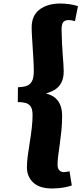

<svg xmlns="http://www.w3.org/2000/svg" viewBox="-20 -842 480 1091"><path d="M82 -346Q110 -347 130 -353.5Q150 -360 161 -379.5Q172 -399 172 -437Q172 -468 170 -501Q168 -534 166 -567Q164 -600 162 -631Q160 -662 160 -687Q160 -754 205 -788Q250 -822 324 -822Q349 -822 376 -818Q403 -814 423 -807L406 -722Q396 -725 387 -726.5Q378 -728 371 -728Q347 -728 338 -714.5Q329 -701 330 -668Q331 -629 332.5 -594Q334 -559 336.5 -529Q339 -499 340.5 -475Q342 -451 342 -436Q342 -398 328.5 -372.5Q315 -347 292.5 -333Q270 -319 241 -311Q275 -302 294.5 -285Q314 -268 323.5 -243Q333 -218 333 -183Q333 -141 329 -101Q325 -61 320 -25.5Q315 10 311 40Q307 70 307 93Q307 116 317.5 126Q328 136 343 136Q350 136 359 134.5Q368 133 375 131L388 212Q370 218 349.5 222Q329 226 309.5 227.5Q290 229 277 229Q204 229 168.5 195Q133 161 133 109Q133 79 138 42Q143 5 149.5 -35.5Q156 -76 160.5 -115Q165 -154 165 -188Q165 -221 154.5 -236.5Q144 -252 125.5 -257Q107 -262 81 -262Z"/></svg>

Font: Literata ExtraBold
Style: Italic
Weight: 800
Italic angle: -2°
Designer: Latin by Veronika Burian and Jose Scaglione. Greek by Irene Vlachou. Cyrillic by Vera Evstafieva
Foundry: TypeTogether
Version: Version 3.002